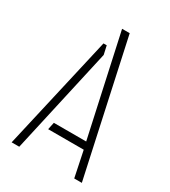

<svg xmlns="http://www.w3.org/2000/svg" viewBox="-173 -787 776 874"><g transform="rotate(30 214.5 -349.5)"><path d="M359 0 331 -135H144L152 -173H322L207 -699H247L399 0ZM30 0 167 -599H184L194 -554L70 0Z"/></g></svg>

Font: Stick No Bills ExtraLight ExtraLight
Style: Regular
Weight: 250
Version: Version 2.000